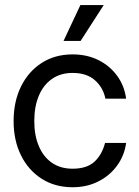

<svg xmlns="http://www.w3.org/2000/svg" viewBox="-20 -748 563 779"><path d="M274.4 11.7Q203.1 11.7 149.2 -22.7Q95.2 -57.1 65.2 -117.7Q35.2 -178.2 35.2 -256.8Q35.2 -335.9 65.2 -397Q95.2 -458 149.2 -492.7Q203.1 -527.3 274.4 -527.3Q333 -527.3 379.4 -504.2Q425.8 -481 455.3 -440.4Q484.9 -399.9 491.7 -347.7H407.7Q398.4 -393.1 365 -422.6Q331.5 -452.1 274.4 -452.1Q226.1 -452.1 191.2 -428Q156.2 -403.8 137.7 -359.9Q119.1 -315.9 119.1 -256.8Q119.1 -198.2 137.7 -154.8Q156.2 -111.3 190.9 -87.4Q225.6 -63.5 274.4 -63.5Q332.5 -63.5 363.3 -92Q394 -120.6 406.2 -168H491.7Q484.9 -117.2 455.3 -76.4Q425.8 -35.6 379.2 -12Q332.5 11.7 274.4 11.7ZM237.8 -582 306.2 -727.5H400.9L307.1 -582Z"/></svg>

Font: Inter Khmer Looped
Style: Regular
Weight: 400
Designer: Rasmus Andersson, Sovichet Tep
Foundry: Anagata Design
Version: Version 1.000